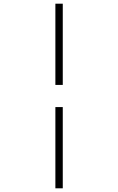

<svg xmlns="http://www.w3.org/2000/svg" viewBox="-20 -770 640 1040"><path d="M280 250V-190H320V250ZM280 -310V-750H320V-310Z"/></svg>

Font: TypoPRO Source Code Pro
Style: Regular
Weight: 300
Monospace: yes
Designer: Paul D. Hunt, Teo Tuominen
Foundry: Adobe Systems Incorporated
Version: Version 2.010;PS 1.0;hotconv 1.0.84;makeotf.lib2.5.63406